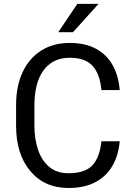

<svg xmlns="http://www.w3.org/2000/svg" viewBox="-20 -937 673 967"><path d="M369.6 -917.5H476.1L347.7 -774.9H273.4ZM583 -225.6Q576.7 -154.3 546.1 -101.6Q515.6 -48.8 460.4 -19.5Q405.3 9.8 324.7 9.8Q204.1 9.8 132.6 -75.4Q61 -160.6 61 -304.2V-407.7Q61 -502.9 93.8 -573.2Q126.5 -643.6 187.3 -682.1Q248 -720.7 331.1 -720.7Q408.2 -720.7 462.2 -692.1Q516.1 -663.6 546.4 -610.6Q576.7 -557.6 583 -483.4H490.7Q483.4 -564 446.5 -605Q409.7 -646 331.1 -646Q272.9 -646 233.2 -616.7Q193.4 -587.4 173.3 -533.9Q153.3 -480.5 153.3 -408.7V-304.2Q153.3 -237.3 171.6 -182.9Q189.9 -128.4 228 -96.4Q266.1 -64.5 324.7 -64.5Q407.7 -64.5 445.1 -104.2Q482.4 -144 490.7 -225.6Z"/></svg>

Font: Robert Sans Medium
Style: Regular
Weight: 500
Designer: Christian Robertson (extended by Adam Twardoch)
Foundry: Google
Version: Version 12.135;April 2, 2019;FontCreator 11.5.0.2425 64-bit;